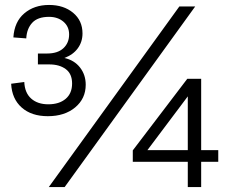

<svg xmlns="http://www.w3.org/2000/svg" viewBox="-20 -755 917 775"><path d="M173 -286Q107 -286 67.5 -321Q28 -356 25 -417L78 -424Q80 -380 106 -357Q132 -334 175 -334Q219 -334 245 -356Q271 -378 271 -418Q271 -457 245.5 -476Q220 -495 179 -495H133V-539H170Q213 -539 236 -560.5Q259 -582 259 -616Q259 -648 236 -667.5Q213 -687 178 -687Q132 -687 110 -663Q88 -639 86 -600L34 -604Q38 -667 78 -701Q118 -735 178 -735Q237 -735 275 -703.5Q313 -672 313 -620Q313 -586 294 -560Q275 -534 240 -521Q280 -512 303 -482.5Q326 -453 326 -413Q326 -357 283.5 -321.5Q241 -286 173 -286ZM177 0 704 -729H768L241 0ZM738 0V-102H516V-148L736 -437H792V-149H861V-102H792V0ZM575 -149H738V-366Z"/></svg>

Font: BDO Grotesk Light
Style: Regular
Weight: 300
Designer: Deni Anggara
Foundry: Lokal Container
Version: Version 2.000